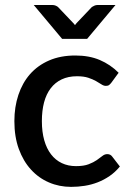

<svg xmlns="http://www.w3.org/2000/svg" viewBox="-20 -740 520 768"><path d="M426 -410 454.5 -449C432.5 -471 407.4 -488 379.2 -500C351.1 -512 318.5 -518 281.5 -518C241.8 -518 206.8 -511.4 176.5 -498.2C146.2 -485.1 120.8 -466.8 100.2 -443.5C79.8 -420.2 64.2 -392.4 53.5 -360.2C42.8 -328.1 37.5 -293.2 37.5 -255.5C37.5 -213.8 43.4 -176.8 55.2 -144.3C67.1 -111.8 83.2 -84.3 103.8 -61.8C124.2 -39.3 148.2 -22.1 175.8 -10.3C203.2 1.6 232.8 7.5 264.5 7.5C282.8 7.5 301 6.1 319 3.2C337 0.4 354.3 -4.3 371 -10.8C387.7 -17.3 403.5 -25.7 418.5 -36C433.5 -46.3 447.2 -59 459.5 -74L429 -113.5C424.3 -120.2 417.7 -123.5 409 -123.5C402 -123.5 395.4 -121 389.3 -116C383.1 -111 375.7 -105.5 367 -99.5C358.3 -93.5 347.5 -88 334.5 -83C321.5 -78 304.7 -75.5 284 -75.5C263 -75.5 244.1 -79.5 227.3 -87.5C210.4 -95.5 196.1 -107.2 184.3 -122.5C172.4 -137.8 163.3 -156.7 157 -179C150.7 -201.3 147.5 -226.8 147.5 -255.5C147.5 -283.2 150.4 -308.1 156.2 -330.3C162.1 -352.4 170.9 -371.3 182.8 -386.8C194.6 -402.3 209.3 -414.2 226.8 -422.5C244.3 -430.8 264.7 -435 288 -435C306 -435 321 -433 333 -429C345 -425 355.3 -420.6 363.8 -415.8C372.3 -410.9 379.6 -406.5 385.8 -402.5C391.9 -398.5 397.8 -396.5 403.5 -396.5C409.2 -396.5 413.5 -397.7 416.5 -400C419.5 -402.3 422.7 -405.7 426 -410ZM115 -720 228.5 -584.5H328.5L442 -720H370C365.7 -720 361.5 -719.1 357.5 -717.3C353.5 -715.4 350.2 -713.7 347.5 -712L289.5 -651C285.8 -647.3 282.7 -643.5 280 -639.5C278.3 -641.8 276.7 -643.9 275 -645.8C273.3 -647.6 271.7 -649.3 270 -651L212 -712C209.7 -714 206.5 -715.8 202.5 -717.5C198.5 -719.2 194.2 -720 189.5 -720Z"/></svg>

Font: Lato Semibold
Style: Regular
Weight: 600
Designer: Lukasz Dziedzic
Foundry: tyPoland Lukasz Dziedzic
Version: Version 2.006; 2014-01-15